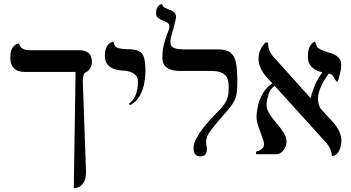

<svg xmlns="http://www.w3.org/2000/svg" viewBox="-20 -811 1844 1010"><path d="M415.5 -382.3 432.6 91.3Q432.6 131.3 419.2 150.6Q405.8 169.9 389.9 174.6Q374 179.2 368.2 179.2L377.4 -432.6H109.4Q71.8 -432.6 53 -452.6Q34.2 -472.7 34.2 -505.9Q34.2 -543.9 45.9 -559.8Q57.6 -575.7 68.6 -579.3Q79.6 -583 79.6 -583Q88.9 -546.9 134.8 -546.9H391.1Q422.9 -546.9 438.5 -537.4Q454.1 -527.8 458.7 -513.7Q463.4 -499.5 463.4 -485.4Q463.4 -464.4 453.6 -450.2Q443.8 -436 432.6 -431.6Q415.5 -425.8 415.5 -382.3Z M664.6 -257.8 658.2 -265.1Q685.5 -286.1 695.6 -316.4Q705.6 -346.7 705.6 -382.3Q705.6 -409.2 683.3 -424.1Q661.1 -439 622.1 -439.9Q579.6 -441.9 555.7 -461.7Q531.7 -481.4 531.7 -516.1Q531.7 -552.2 543 -568.1Q554.2 -584 565.2 -588.4Q576.2 -592.8 576.2 -592.8Q581.1 -562.5 604.2 -557.4Q627.4 -552.2 651.9 -552.2Q688.5 -552.2 708.7 -543.2Q729 -534.2 737.1 -509.3Q745.1 -484.4 745.1 -436Q745.1 -413.6 739.7 -378.7Q734.4 -343.8 717 -310.3Q699.7 -276.9 664.6 -257.8Z M876.5 -591.8Q876.5 -565.4 896.2 -558.3Q916 -551.3 945.3 -551.3H1125.5Q1171.9 -551.3 1193.6 -533.2Q1215.3 -515.1 1221.9 -478Q1228.5 -440.9 1228.5 -382.3Q1228.5 -347.7 1225.8 -325.4Q1223.1 -303.2 1214.6 -284.7Q1206.1 -266.1 1189.5 -245.4Q1172.9 -224.6 1144.5 -192.9Q1110.8 -153.8 1087.4 -123Q1064 -92.3 1064 -64.9Q1064 -52.7 1066.2 -43.9Q1068.4 -35.2 1068.4 -26.4Q1068.4 11.7 1033.2 11.7Q998 11.7 998 -31.7Q998 -53.7 1011.5 -79.8Q1024.9 -106 1043.9 -131.3Q1063 -156.7 1082.5 -178Q1102.1 -199.2 1116.2 -213.4Q1142.6 -239.7 1156.7 -258.3Q1170.9 -276.9 1177 -297.4Q1183.1 -317.9 1183.1 -352.1Q1183.1 -378.4 1176.5 -397.5Q1169.9 -416.5 1148.7 -427.2Q1127.4 -438 1084 -438H921.9Q882.8 -438 858.4 -454.8Q834 -471.7 834 -507.8Q834 -545.9 842 -576.7Q850.1 -607.4 859.4 -632.8Q863.8 -641.1 867.4 -652.3Q871.1 -663.6 871.1 -670.9Q871.1 -686 859.6 -692.4Q848.1 -698.7 837.4 -702.6Q827.6 -706.1 814.5 -714.6Q801.3 -723.1 801.3 -740.2Q801.3 -764.6 809.1 -774.7Q816.9 -784.7 825 -787.8Q833 -791 833 -791Q835 -776.9 846.7 -770.8Q858.4 -764.6 864.7 -762.2Q879.4 -757.8 892.8 -749Q906.2 -740.2 906.2 -718.8Q906.2 -717.3 902.1 -699.5Q897.9 -681.6 892.8 -662.6Q887.7 -643.6 885.7 -638.2Q881.8 -627.4 879.2 -614.3Q876.5 -601.1 876.5 -591.8Z M1774.9 -468.3Q1774.9 -452.1 1770.5 -431.9Q1766.1 -411.6 1761.5 -396.5Q1756.8 -381.3 1754.4 -381.3Q1749.5 -381.3 1743.4 -391.6Q1737.3 -401.9 1730 -412.4Q1722.7 -422.9 1710 -423.8Q1680.2 -384.8 1666.5 -351.3Q1652.8 -317.9 1652.8 -290.5Q1652.8 -262.7 1666.5 -239.7L1735.4 -164.1Q1775.9 -117.7 1775.9 -68.8Q1775.9 -52.7 1770.5 -34.4Q1765.1 -16.1 1753.9 -3.4Q1742.7 9.3 1726.1 9.3Q1722.7 -29.3 1698.2 -57.6L1424.8 -359.4Q1400.4 -342.8 1391.4 -311.3Q1382.3 -279.8 1382.3 -258.8Q1382.3 -235.4 1398.2 -210.9Q1414.1 -186.5 1434.8 -162.6Q1455.6 -138.7 1471.4 -114.3Q1487.3 -89.8 1487.3 -65.9Q1487.3 -40.5 1470.9 -20.3Q1454.6 0 1435.1 0H1328.6Q1326.2 -3.9 1326.2 -6.3Q1326.2 -14.2 1334 -16.1Q1345.2 -18.1 1356.9 -27.6Q1368.7 -37.1 1368.7 -49.8Q1368.7 -65.9 1358.9 -91.3Q1349.1 -116.7 1339.4 -144.8Q1329.6 -172.9 1329.6 -195.3Q1329.6 -221.7 1337.4 -255.6Q1345.2 -289.6 1363.3 -320.8Q1381.3 -352.1 1413.1 -372.1L1380.4 -407.7Q1339.8 -455.1 1339.8 -503.4Q1339.8 -548.3 1376 -587.4H1389.6Q1390.6 -543 1416.5 -514.2L1613.3 -295.4L1614.3 -294.4Q1623 -331.5 1637.9 -366Q1652.8 -400.4 1675.8 -430.2Q1599.6 -449.2 1599.6 -510.7Q1599.6 -548.3 1608.9 -564.9Q1618.2 -581.5 1626.2 -587.2Q1634.3 -592.8 1634.3 -592.8Q1640.1 -588.4 1641.6 -584.5Q1643.1 -580.6 1643.1 -576.7Q1644.5 -571.3 1647.5 -565.4Q1650.4 -559.6 1663.6 -552.2Q1676.8 -544.9 1707 -535.2Q1720.2 -532.2 1736.3 -525.1Q1752.4 -518.1 1763.7 -504.9Q1774.9 -491.7 1774.9 -468.3Z"/></svg>

Font: Kurinto Seri
Style: Regular
Weight: 400
Designer: Kurinto was developed by Clint Goss from a range of fonts that are compatible with the SIL Open Font License Version 1.1
Foundry: Clinton F. Goss
Version: Version 2.196; July 25, 2020